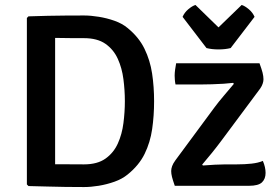

<svg xmlns="http://www.w3.org/2000/svg" viewBox="-20 -750 1124 775"><path d="M602 -341.5Q602 -283 594.2 -229.2Q586.5 -175.5 563.8 -129Q541 -82.5 495 -45.5Q473 -27.5 442 -16.5Q411 -5.5 378.8 -0.2Q346.5 5 319.5 5Q279 5 244.2 4.5Q209.5 4 174 3Q138.5 2 95 1L88.5 -5.5V-677.5L95 -684Q138 -685.5 173.5 -686.2Q209 -687 244 -687.2Q279 -687.5 319.5 -687.5Q346.5 -687.5 379 -682.2Q411.5 -677 442.5 -666Q473.5 -655 495 -637Q540.5 -600 563.2 -553.2Q586 -506.5 594 -453Q602 -399.5 602 -341.5ZM484 -341.5Q484 -385.5 478.2 -430.2Q472.5 -475 455.5 -512.5Q438.5 -550 405.8 -573Q373 -596 319 -596Q289 -596 262.2 -596.2Q235.5 -596.5 202.5 -597V-87Q235.5 -87 262.2 -86.8Q289 -86.5 319 -86.5Q373 -86.5 405.8 -109.8Q438.5 -133 455.5 -170.5Q472.5 -208 478.2 -253Q484 -298 484 -341.5ZM845 -315.5Q862 -338.5 884 -364.2Q906 -390 924 -411.5L921 -415.5Q906 -413.5 883 -412Q860 -410.5 835 -409.8Q810 -409 789.5 -409H688.5Q686.5 -418 685.8 -427.8Q685 -437.5 685 -444.5Q685 -455.5 686.8 -468.8Q688.5 -482 691 -494.5H1027.5Q1036 -471.5 1039.8 -456.8Q1043.5 -442 1043.5 -430Q1043.5 -421.5 1040.2 -412Q1037 -402.5 1030.5 -393L873.5 -182Q856.5 -159 835.5 -133Q814.5 -107 796 -85.5L799 -82Q823.5 -84 847.5 -85.2Q871.5 -86.5 890 -86.5H935.5Q968 -86.5 995.2 -89.5Q1022.5 -92.5 1041 -100.5Q1052 -75 1052 -52Q1052 -28 1037.5 -14Q1023 0 984.5 0H685.5Q677.5 -23 674.2 -36Q671 -49 671 -59.5Q671 -69 674.8 -79.5Q678.5 -90 688 -103ZM813.5 -556 717 -682Q724.5 -699.5 740.2 -712.8Q756 -726 769 -730L862 -639.5L955.5 -730Q968.5 -726 984.2 -712.8Q1000 -699.5 1007.5 -682L911 -556Q889.5 -550.5 862 -550.5Q835 -550.5 813.5 -556Z"/></svg>

Font: Signika Negative Light Medium
Style: Regular
Weight: 500
Version: Version 2.001